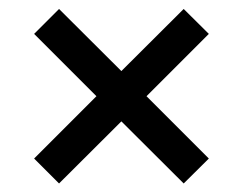

<svg xmlns="http://www.w3.org/2000/svg" viewBox="-20 -600 555 439"><path d="M115 -180.5 58 -237.5 200.5 -380 58 -522.5 115 -579.5 257.5 -437.5 400 -579.5 457.5 -522.5 315 -380 457.5 -237.5 400 -180.5 257.5 -322.5Z"/></svg>

Font: Encode Sans Semi Expanded Medium
Style: Regular
Weight: 500
Width: 6
Designer: Multiple Designers
Foundry: Impallari Type
Version: Version 3.000; ttfautohint (v1.8.3) -l 8 -r 50 -G 200 -x 14 